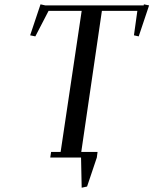

<svg xmlns="http://www.w3.org/2000/svg" viewBox="-20 -727 708 886"><path d="M119.1 -564 167 -707 189 -702.1H643.1L644 -707L668 -702.1L620.1 -559.1L598.1 -564L613.8 -676.8H450.2L355 -25.9H430.2L426.8 0L381.8 133.8L356.9 139.2L354 0H211.9L215.8 -25.9H259.8L356.9 -676.8H204.1L143.1 -559.1Z"/></svg>

Font: Dehuti Alt
Style: Bold-Italic
Weight: 700
Version: Version 1.2